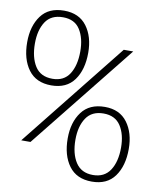

<svg xmlns="http://www.w3.org/2000/svg" viewBox="-83 -786 695 858"><g transform="rotate(10 265.0 -356.5)"><path d="M139 -383Q70 -383 35 -430.5Q0 -478 0 -555Q0 -628 34.5 -675Q69 -722 139 -722Q207 -722 242 -675Q277 -628 277 -555Q277 -478 242.5 -430.5Q208 -383 139 -383ZM139 -413Q191 -413 216 -452Q241 -491 241 -555Q241 -615 216.5 -653.5Q192 -692 139 -692Q85 -692 60 -654Q35 -616 35 -555Q35 -492 60 -452.5Q85 -413 139 -413ZM50 -118 431 -596H474L92 -118ZM392 9Q323 9 288 -38.5Q253 -86 253 -163Q253 -236 288 -283Q323 -330 393 -330Q460 -330 495 -283Q530 -236 530 -163Q530 -86 495.5 -38.5Q461 9 392 9ZM392 -21Q444 -21 469.5 -60Q495 -99 495 -163Q495 -223 470 -261.5Q445 -300 392 -300Q339 -300 313.5 -262Q288 -224 288 -163Q288 -100 313.5 -60.5Q339 -21 392 -21Z"/></g></svg>

Font: Noto Sans Mono Condensed ExtraLight
Style: Regular
Weight: 200
Width: 3
Designer: Monotype Design Team
Foundry: Monotype Imaging Inc.
Version: Version 2.014; ttfautohint (v1.8.4.7-5d5b)